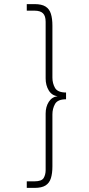

<svg xmlns="http://www.w3.org/2000/svg" viewBox="-20 -708 433 936"><path d="M110.5 208V176H148Q183 176 192.8 159.8Q202.5 143.5 202.5 121.5V-154.5Q202.5 -187.5 217.8 -211.5Q233 -235.5 261 -239Q233 -242 217.8 -267Q202.5 -292 202.5 -325.5V-601.5Q202.5 -630.5 189.5 -643.2Q176.5 -656 148 -656H110.5V-688H148Q183.5 -688 202.2 -676Q221 -664 228.2 -640.5Q235.5 -617 235.5 -583V-329.5Q235.5 -302 248.2 -279.5Q261 -257 302 -257V-224Q261 -224 248.2 -201Q235.5 -178 235.5 -150.5V103Q235.5 137 228.2 160.5Q221 184 202.2 196Q183.5 208 148 208Z"/></svg>

Font: League Spartan Thin Thin
Style: Regular
Weight: 250
Version: Version 2.002